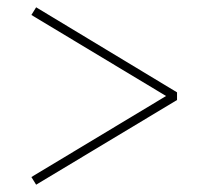

<svg xmlns="http://www.w3.org/2000/svg" viewBox="-20 -599 570 526"><path d="M465 -346V-325L79 -93L66 -114L435 -336L66 -558L79 -579Z"/></svg>

Font: Source Serif 4 ExtraLight
Style: Regular
Weight: 200
Designer: Frank Grießhammer
Foundry: Adobe
Version: Version 4.005;hotconv 1.1.0;makeotfexe 2.6.0